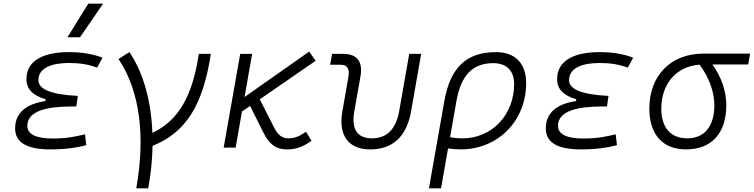

<svg xmlns="http://www.w3.org/2000/svg" viewBox="-20 -815 4161 1060"><path d="M258.3 9.8C336.4 9.8 403.8 1 456.5 -13.7L449.2 -73.7C405.3 -63 353.5 -50.3 272.5 -50.3C178.2 -50.3 130.9 -73.7 130.9 -120.6C130.9 -203.1 241.2 -227.1 374 -227.1H401.4L409.7 -285.6C264.6 -292.5 191.9 -321.3 191.9 -372.6C191.9 -442.9 271 -467.3 361.3 -467.3C419.9 -467.3 471.2 -459 516.1 -441.4L545.9 -496.6C492.2 -517.1 431.2 -527.3 360.8 -527.3C230.5 -527.3 126 -487.3 126 -377.4C126 -324.2 161.1 -287.1 231.9 -267.1L230 -256.8C132.3 -242.7 63.5 -197.3 63.5 -106C63.5 -28.3 127.9 9.8 258.3 9.8ZM352.5 -609.4H421.9L549.3 -794.9H467.3Z M732.4 224.6H798.3C813 145 820.8 66.4 822.3 -9.8C1007.3 -84 1100.6 -234.4 1144 -517.6H1077.6C1042.5 -284.7 967.3 -151.4 821.3 -81.1C814.9 -257.3 771.5 -413.6 694.3 -527.3L634.3 -489.3C754.4 -310.1 782.7 -58.6 732.4 224.6Z M1214.8 0H1280.8L1315.9 -199.2L1360.8 -230L1433.6 -84C1468.8 -13.7 1507.3 9.8 1564.9 9.8C1614.3 9.8 1651.9 -3.9 1699.7 -37.6L1669.4 -87.4C1632.3 -61.5 1605 -51.3 1572.3 -51.3C1539.6 -51.3 1516.1 -65.9 1493.2 -111.3L1414.1 -266.6L1722.7 -479.5L1687 -530.3L1330.1 -279.3L1372.1 -517.6H1306.2Z M2022.9 9.8C2148.4 9.8 2225.1 -61 2249.5 -200.2L2305.2 -517.6H2239.3L2183.6 -200.2C2166 -102.1 2115.2 -51.3 2033.7 -51.3C1952.1 -51.3 1918.9 -102.1 1936 -200.2L1969.7 -390.6C1984.9 -475.1 1952.6 -517.6 1873 -517.6H1813.5L1802.7 -457.5H1860.4C1897.5 -457.5 1911.6 -435.5 1903.3 -389.2L1870.1 -200.2C1846.7 -68.4 1903.3 9.8 2022.9 9.8Z M2718.3 -527.3C2555.2 -527.3 2465.8 -442.4 2433.1 -256.8L2348.1 224.6H2415L2453.6 4.4C2477.1 7.8 2500 9.8 2523.4 9.8C2729.5 9.8 2884.8 -147.9 2884.8 -356.4C2884.8 -465.3 2823.7 -527.3 2718.3 -527.3ZM2464.8 -57.6 2499.5 -254.9C2524.9 -399.9 2588.9 -466.3 2703.6 -466.3C2776.4 -466.3 2818.4 -424.8 2818.4 -351.6C2818.4 -180.7 2695.8 -51.3 2534.2 -51.3C2507.3 -51.3 2482.4 -53.7 2464.8 -57.6Z M3188 9.8C3266.1 9.8 3333.5 1 3386.2 -13.7L3378.9 -73.7C3335 -63 3283.2 -50.3 3202.1 -50.3C3107.9 -50.3 3060.5 -73.7 3060.5 -120.6C3060.5 -203.1 3170.9 -227.1 3303.7 -227.1H3331.1L3339.4 -285.6C3194.3 -292.5 3121.6 -321.3 3121.6 -372.6C3121.6 -442.9 3200.7 -467.3 3291 -467.3C3349.6 -467.3 3400.9 -459 3445.8 -441.4L3475.6 -496.6C3421.9 -517.1 3360.8 -527.3 3290.5 -527.3C3160.2 -527.3 3055.7 -487.3 3055.7 -377.4C3055.7 -324.2 3090.8 -287.1 3161.6 -267.1L3159.7 -256.8C3062 -242.7 2993.2 -197.3 2993.2 -106C2993.2 -28.3 3057.6 9.8 3188 9.8Z M3767.1 9.8C3908.7 9.8 3989.7 -79.1 3989.7 -233.9C3989.7 -309.6 3964.8 -386.7 3913.1 -459H4110.8L4121.1 -519H3863.8C3683.6 -519 3564.9 -398.4 3564.9 -215.8C3564.9 -72.3 3638.7 9.8 3767.1 9.8ZM3842.3 -458C3898.9 -381.8 3923.8 -301.8 3923.8 -233.9C3923.8 -117.7 3869.1 -51.3 3774.4 -51.3C3683.1 -51.3 3630.9 -110.4 3630.9 -213.9C3630.9 -353.5 3714.4 -448.7 3842.3 -458Z"/></svg>

Font: Cascadia Mono NF Light
Style: Italic
Weight: 300
Italic angle: -10°
Monospace: yes
Designer: Aaron Bell
Foundry: Saja Typeworks
Version: Version 2404.023